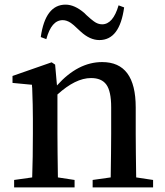

<svg xmlns="http://www.w3.org/2000/svg" viewBox="-20 -809 712 829"><path d="M302 0V-32L230 -43C229 -118 228 -181 228 -232V-401C280 -448 328 -472 373 -472C403 -472 425 -463 439 -444C453 -425 460 -392 460 -346V-232C460 -181 459 -118 458 -43L380 -32V0H641V-32L568 -43C567 -118 566 -181 566 -232V-345C566 -476 518 -541 421 -541C351 -541 286 -507 226 -440L218 -530L203 -540L34 -481V-451L118 -443C118 -440 118 -435 119 -429C121 -378 122 -334 122 -296V-232C122 -163 121 -100 119 -43L41 -32V0ZM409 -636C468 -636 503 -683 516 -777L492 -786C476 -731 452 -704 421 -704C409 -704 397 -708 385 -717C378 -722 367 -731 353 -744C349 -748 346 -751 344 -753C316 -777 289 -789 263 -789C205 -789 169 -742 156 -649L180 -640C195 -695 218 -722 251 -722C262 -722 274 -718 286 -710C293 -705 303 -697 316 -684C321 -679 325 -676 328 -673C355 -648 382 -636 409 -636Z"/></svg>

Font: AllPunType SemiBold
Style: Regular
Weight: 600
Version: 1.0